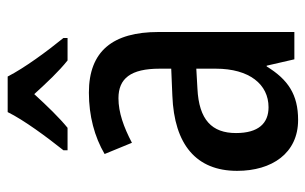

<svg xmlns="http://www.w3.org/2000/svg" viewBox="-172 -634 816 513"><g transform="rotate(-90 236.5 -378.0)"><path d="M288 -766H193C172 -723 126 -661 91 -617V-606H151C178 -628 209 -660 241 -695C272 -661 302 -629 331 -606H391V-617C356 -660 311 -721 288 -766ZM245 -549C183 -549 127 -534 81 -507L111 -434C153 -456 192 -470 230 -470C283 -470 309 -437 309 -360V-329L237 -326C106 -321 36 -262 36 -153C36 -60 83 10 172 10C240 10 280 -17 315 -74H317L334 0H407V-363C407 -485 356 -549 245 -549ZM256 -259 309 -262V-210C309 -120 267 -69 206 -69C163 -69 137 -96 137 -156C137 -220 172 -255 256 -259Z"/></g></svg>

Font: Noto Sans Lao Looped Condensed Medium
Style: Regular
Weight: 500
Width: 3
Designer: Mark Frömberg, Ben Mitchell
Foundry: The Fontpad Ltd
Version: Version 1.002